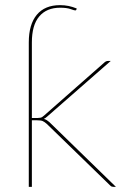

<svg xmlns="http://www.w3.org/2000/svg" viewBox="-20 -727 488 747"><path d="M104 -268H127Q131.5 -268 137.5 -269Q143.5 -270 151 -277L384 -482Q388 -486 392 -488Q396 -490 402 -490H411L163 -273Q156.5 -267 150.5 -264.5Q157.5 -262.5 162.5 -259.2Q167.5 -256 172 -252L431 0H422Q418 0 415 -1Q412 -2 408 -6L162 -245Q153 -253 146 -256Q139 -259 124 -259H104V0H92V-562Q92 -632 123.2 -669.5Q154.5 -707 213.5 -707Q231 -707 246.8 -703.8Q262.5 -700.5 278.5 -694L277.5 -690.5Q276.5 -687.5 275 -687Q273.5 -686.5 272.5 -686.5Q269 -686.5 254.2 -691.8Q239.5 -697 214 -697Q161.5 -697 132.8 -663.2Q104 -629.5 104 -562Z"/></svg>

Font: Lato Hairline
Style: Regular
Weight: 100
Designer: Lukasz Dziedzic
Foundry: tyPoland Lukasz Dziedzic
Version: Version 2.007; 2014-02-27